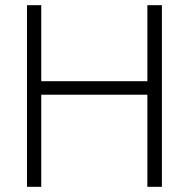

<svg xmlns="http://www.w3.org/2000/svg" viewBox="-20 -720 728 740"><path d="M84 -700H139V-407H548V-700H604V0H548V-355H139V0H84Z"/></svg>

Font: Jost* Light
Style: Regular
Weight: 300
Version: Version 3.7